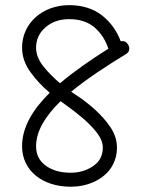

<svg xmlns="http://www.w3.org/2000/svg" viewBox="-20 -705 582 743"><path d="M65.4 -139.2C65.4 -43 146.5 17.6 253.4 17.6C285.2 17.6 314.5 11.7 341.8 -0.5C396 -24.4 432.6 -70.3 432.6 -134.3C432.6 -161.1 424.3 -187 407.7 -212.4C374 -263.2 319.8 -308.1 270.5 -339.8C265.1 -343.3 260.3 -346.7 255.4 -350.1C317.9 -401.4 393.6 -450.7 469.7 -497.1C481.9 -504.9 483.4 -521 475.1 -533.2C468.3 -543.9 459 -547.9 447.3 -544.9C432.1 -585.9 407.7 -619.6 374 -646C340.3 -671.9 297.9 -685.1 247.6 -685.1C144 -685.1 65.4 -614.7 65.4 -521C65.4 -487.3 76.2 -456.1 97.2 -426.8C118.2 -397.5 143.1 -370.6 172.4 -346.2C107.4 -281.7 65.4 -213.4 65.4 -139.2ZM119.6 -521C119.6 -551.8 131.8 -578.1 155.8 -599.1C179.7 -620.1 210.4 -630.9 247.6 -630.9C288.1 -630.9 320.8 -620.1 345.7 -599.1C370.6 -577.6 388.2 -550.3 399.4 -516.6C331.5 -473.6 266.6 -429.2 212.4 -382.8C188.5 -402.8 167 -424.3 147.9 -448.2C128.9 -472.2 119.6 -496.1 119.6 -521ZM119.6 -139.2C119.6 -199.2 157.2 -257.3 214.4 -313.5C220.7 -308.6 228 -303.7 235.4 -298.3C255.4 -284.2 276.9 -267.6 298.8 -249C320.8 -230.5 339.4 -211.4 355 -191.4C370.1 -171.4 377.9 -152.3 377.9 -134.3C377.9 -103.5 365.7 -79.6 340.8 -62.5C315.9 -45.4 287.1 -36.6 253.4 -36.6C214.8 -36.6 182.6 -45.4 157.7 -63.5C132.3 -81.5 119.6 -106.4 119.6 -139.2Z"/></svg>

Font: Mikhak Light
Style: Regular
Weight: 300
Designer: Amin Abedi
Version: Version 3.2